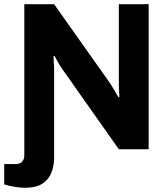

<svg xmlns="http://www.w3.org/2000/svg" viewBox="-48 -706 790 908"><path d="M70 182Q46 182 17.5 177Q-11 172 -28 166V70H24Q67 70 67 27V-686H208L472 -313Q478 -304 487.5 -288Q497 -272 504.5 -259Q512 -246 512 -246L517 -249Q517 -249 516 -261Q515 -273 514.5 -287.5Q514 -302 514 -307V-686H655V0H514L249 -376Q234 -397 222 -419.5Q210 -442 210 -442L205 -439Q205 -439 205.5 -427.5Q206 -416 207 -402Q208 -388 208 -379V41Q208 76 196 108.5Q184 141 154 161.5Q124 182 70 182Z"/></svg>

Font: Archivo VF Beta
Style: Regular
Weight: 400
Designer: Hector Gatti
Foundry: Omnibus-Type
Version: Version 1.002